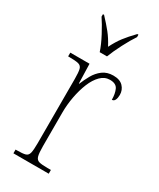

<svg xmlns="http://www.w3.org/2000/svg" viewBox="-196 -828 736 890"><g transform="rotate(30 172.0 -383.0)"><path d="M40 0V-20H47Q78 -20 92 -24Q106 -28 110 -44.5Q114 -61 114 -97V-441Q114 -476 110 -492Q106 -508 90.5 -512Q75 -516 42 -516H35V-536H138L141 -432H143Q153 -457 167.5 -483Q182 -509 205 -526.5Q228 -544 262 -544Q297 -544 314.5 -525.5Q332 -507 332 -481Q332 -465 327 -454Q322 -443 311 -443Q311 -475 301 -497Q291 -519 258 -519Q230 -519 208.5 -497.5Q187 -476 172.5 -440.5Q158 -405 150 -362Q142 -319 142 -277V-97Q142 -61 146.5 -44.5Q151 -28 165.5 -24Q180 -20 211 -20H229V0ZM152 -606Q141 -640 118.5 -682.5Q96 -725 77 -753V-766H83Q113 -734 133.5 -708.5Q154 -683 173 -647Q191 -683 210.5 -708.5Q230 -734 261 -766H267V-753Q248 -725 226 -682.5Q204 -640 191 -606Z"/></g></svg>

Font: Noto Serif Condensed Thin
Style: Regular
Weight: 100
Width: 3
Designer: Monotype Design Team
Foundry: Monotype Imaging Inc.
Version: Version 2.013; ttfautohint (v1.8.4.7-5d5b)